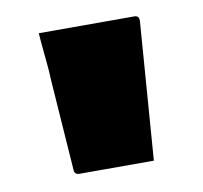

<svg xmlns="http://www.w3.org/2000/svg" viewBox="-48 -801 446 421"><g transform="rotate(-10 175.0 -590.5)"><path d="M263 -431H98Q86 -431 86 -442L72 -640Q71 -666 68 -694.5Q65 -723 63 -750H276Q287 -750 286 -737Z"/></g></svg>

Font: Recursive Sn Lnr St XBk
Style: Regular
Weight: 1000
Version: Version 1.079;hotconv 1.0.112;makeotfexe 2.5.65598; ttfautoh